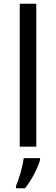

<svg xmlns="http://www.w3.org/2000/svg" viewBox="-20 -780 298 1021"><path d="M173 0V-760H85V0ZM193 70V61H106C101 104 80 176 65 209V221H113C149 178 184 106 193 70Z"/></svg>

Font: Noto Sans Bhaiksuki
Style: Regular
Weight: 400
Designer: Monotype Design Team
Foundry: Monotype Imaging Inc.
Version: Version 2.002